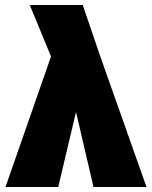

<svg xmlns="http://www.w3.org/2000/svg" viewBox="-20 -748 608 768"><path d="M354 0 284 -300 213 0H2L184 -522L99 -728H311L382 -520L566 0Z"/></svg>

Font: Murecho Black
Style: Regular
Weight: 900
Designer: Neil Summerour
Foundry: Positype
Version: Version 1.010; ttfautohint (v1.8.3)